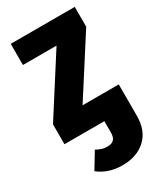

<svg xmlns="http://www.w3.org/2000/svg" viewBox="-190 -603 761 896"><g transform="rotate(-30 190.5 -155.0)"><path d="M371 -424 173 -115H368V53Q368 134 320.5 177.5Q273 221 196 221Q120 221 67 179L119 93Q136 102 148.5 106Q161 110 178 110Q201 110 212.5 98.5Q224 87 224 61V0H9V-107L207 -417H26V-531H371Z"/></g></svg>

Font: Fira Sans Extra Condensed
Style: Bold
Weight: 700
Width: 1
Designer: Carrois Corporate & Edenspiekermann AG
Foundry: Carrois Corporate GbR & Edenspiekermann AG
Version: Version 4.203